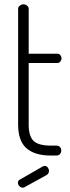

<svg xmlns="http://www.w3.org/2000/svg" viewBox="-20 -721 324 890"><path d="M95 146Q90 149 86 149Q77 149 70 142Q63 135 63 126Q63 115 73 111L179 50Q185 48 187 48Q196 48 201.5 55.5Q207 63 207 71Q207 84 195 91ZM113 -143Q113 -89 136 -67.5Q159 -46 216 -46H241Q252 -46 258 -39.5Q264 -33 264 -23Q264 -14 258 -7Q252 0 241 0H216Q141 0 102.5 -34Q64 -68 64 -143V-680Q64 -689 72 -695Q80 -701 88 -701Q98 -701 105.5 -695Q113 -689 113 -680V-472H246Q254 -472 259.5 -465.5Q265 -459 265 -450Q265 -442 259.5 -435.5Q254 -429 246 -429H113Z"/></svg>

Font: AkaAcidDosis
Style: Light
Weight: 300
Designer: Edgar Tolentino, Pablo Impallari, Igino Marini, Aka-Acid
Foundry: Edgar Tolentino, Pablo Impallari, Igino Marini, Aka-Acid
Version: Version 1.007